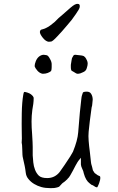

<svg xmlns="http://www.w3.org/2000/svg" viewBox="-20 -956 612 992"><path d="M400 -444 401 -450V-452Q401 -457 408 -477Q410 -482 427 -482.5Q444 -483 451 -471Q459 -458 459 -441Q457 -421 456 -411Q455 -405 453 -399V-398Q452 -391 451 -383Q450 -375 444 -330Q440 -300 438 -275Q436 -254 438 -229Q440 -202 444 -173Q449 -128 450 -118Q450 -112 456 -93Q458 -83 460 -76L469 -62L483 -52L484 -51Q489 -49 495 -46Q497 -46 498 -41Q499 -36 497 -26Q496 -23 492 -9Q488 1 487 3Q485 7 483 11L480 12Q473 11 464 4Q458 0 453 -1Q449 -4 444 -8Q423 -23 413 -60Q411 -68 410 -72Q406 -81 404 -86Q402 -91 400 -96Q399 -101 398 -106Q398 -111 398 -121V-141L385 -125Q381 -120 370 -100Q364 -88 357 -75Q350 -61 343 -50Q337 -39 328 -31L327 -29L323 -26L319 -22L314 -18L312 -16Q305 -12 301 -8L289 5Q287 6 285 9Q276 13 263 15Q258 16 239 16Q214 16 194 10.5Q174 5 156.5 -5.5Q139 -16 127 -31Q115 -45 113 -64Q111 -82 107.5 -99Q104 -116 100 -133Q96 -149 96 -157Q96 -171 95 -185Q94 -195 94 -205V-206Q93 -213 92 -219Q92 -228 93 -240Q93 -248 92.5 -269Q92 -290 92 -316.5Q92 -343 92.5 -371.5Q93 -400 95 -424Q97 -448 100 -465Q102 -477 104 -480H105Q105 -481 107 -481Q111 -481 122 -477.5Q133 -474 139.5 -469Q146 -464 150 -459Q154 -453 154 -450Q154 -434 152 -419Q149 -404 147 -388Q145 -373 144 -358Q143 -343 143 -329Q143 -296 146 -262Q149 -216 149 -196V-153Q149 -147 152 -117Q154 -97 161 -79Q168 -61 180 -49Q193 -36 224 -36Q244 -36 260 -44Q276 -52 288 -67Q299 -82 314 -104Q350 -157 357 -172Q381 -231 384 -272Q393 -390 400 -443ZM182 -664Q194 -673 206 -673Q210 -673 220 -671Q229 -670 238 -652Q246 -639 247 -626Q247 -613 247 -609Q247 -596 244 -589Q237 -583 226 -579Q215 -575 204 -575H199Q185 -578 174 -590Q163 -602 159 -614Q159 -625 165 -640Q171 -655 182 -664ZM356 -663Q360 -671 363 -672Q366 -673 369 -673Q373 -673 378 -672Q405 -670 413 -666Q420 -662 426 -651V-650Q433 -639 433 -627Q433 -618 428 -603Q424 -588 407 -582Q393 -575 385 -575Q384 -575 378 -575Q374 -576 360 -585Q349 -590 348 -594Q346 -600 346 -609V-621V-620Q346 -620 346 -621Q348 -634 350 -646Q351 -657 356 -662ZM187 -795Q188 -803 201 -805Q212 -808 219 -812Q232 -818 243 -827Q248 -831 253 -835Q258 -839 263 -843Q273 -853 283 -863Q293 -872 303 -880Q326 -900 344 -916Q369 -938 382 -936Q394 -936 392 -920Q391 -910 371 -882Q352 -853 325 -823Q300 -793 276 -768Q251 -741 243 -741Q240 -741 238 -741Q236 -740 233 -740Q217 -741 201 -761Q186 -780 186 -791Z"/></svg>

Font: ToneOZ-Tsuipita-TC
Style: Tsuipita-TC
Weight: 400
Designer: :Jeffrey Xuan (Chih-Lin Hsuan)  :
Foundry: jeffreyx@gmail.com, cjkFonts.io
Version: Version 0.24071